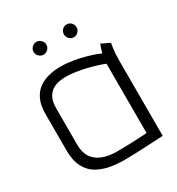

<svg xmlns="http://www.w3.org/2000/svg" viewBox="-161 -764 805 871"><g transform="rotate(-30 241.5 -328.0)"><path d="M158 -660Q145 -660 135 -650Q125 -640 125 -626Q125 -613 135 -603Q145 -593 158 -593Q172 -593 182 -603Q192 -613 192 -626Q192 -640 182 -650Q172 -660 158 -660ZM317 -660Q303 -660 293.5 -650Q284 -640 284 -626Q284 -613 293.5 -603Q303 -593 317 -593Q331 -593 340.5 -603Q350 -613 350 -626Q350 -640 340.5 -650Q331 -660 317 -660ZM450 -487 406 -508Q400 -495 396 -480Q392 -465 392 -465Q362 -478 328.5 -487.5Q295 -497 261.5 -502.5Q228 -508 198 -508Q166 -508 136 -501Q106 -494 82.5 -477Q59 -460 45 -430.5Q31 -401 31 -355V-167Q31 -111 49.5 -76.5Q68 -42 100 -24.5Q132 -7 171 -1Q210 5 250 4Q265 4 289 3Q313 2 339.5 1Q366 0 389.5 -1.5Q413 -3 428 -3.5Q443 -4 442 -4V-400Q442 -437 446 -462Q450 -487 450 -487ZM86 -163V-352Q86 -390 98 -411Q110 -432 127.5 -441.5Q145 -451 163.5 -453.5Q182 -456 195 -456Q212 -456 233.5 -453.5Q255 -451 279 -446Q303 -441 330 -433.5Q357 -426 385 -415V-52Q385 -52 372 -51Q359 -50 336.5 -49Q314 -48 286 -47Q258 -46 228 -46Q183 -46 151 -59Q119 -72 102.5 -98Q86 -124 86 -163Z"/></g></svg>

Font: AdventPro_ExpandedRegular
Style: ExpandedRegular
Weight: 400
Width: 7
Designer: VivaRado, Andreas Kalpakidis
Foundry: VivaRado, Andreas Kalpakidis
Version: Version 3.000